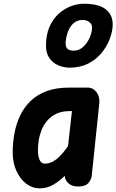

<svg xmlns="http://www.w3.org/2000/svg" viewBox="-20 -1020 636 1050"><path d="M196.5 10Q156.5 10 123 -15.8Q89.5 -41.5 69.5 -85.8Q49.5 -130 49.5 -186Q49.5 -237 58.5 -288Q67.5 -339 88.5 -384.5Q109.5 -430 144.8 -465.2Q180 -500.5 232.8 -520.8Q285.5 -541 358 -541H459.5Q489 -541 508 -515.8Q527 -490.5 523 -455L481.5 -57Q479.5 -40 464 -20Q448.5 0 407.5 0Q374 0 354.8 -17.2Q335.5 -34.5 334 -57.5V-58.5Q307 -31 272.5 -10.5Q238 10 196.5 10ZM226.5 -125Q257.5 -125 288 -148.8Q318.5 -172.5 352 -221L373.5 -412.5H363Q320.5 -412.5 290.2 -398.8Q260 -385 240 -362.2Q220 -339.5 208.5 -311.5Q197 -283.5 192.2 -254.8Q187.5 -226 187.5 -200.5Q187.5 -167 196.2 -146Q205 -125 226.5 -125ZM361.5 -650Q328 -650 298.2 -663Q268.5 -676 250 -702.5Q231.5 -729 231.5 -769.5Q231.5 -829 250.2 -872.2Q269 -915.5 299.8 -943.8Q330.5 -972 367 -985.8Q403.5 -999.5 439 -999.5Q522 -999.5 560.8 -967.2Q599.5 -935 596 -876.5Q594 -842 578.5 -802.8Q563 -763.5 534 -728.8Q505 -694 461.8 -672Q418.5 -650 361.5 -650ZM384.5 -743Q412 -743 434 -762.8Q456 -782.5 469.2 -811.5Q482.5 -840.5 483.5 -867Q484.5 -887 468.8 -899Q453 -911 432.5 -911Q403.5 -911 383.5 -894Q363.5 -877 352.8 -849.5Q342 -822 339 -791Q338.5 -781.5 340.2 -770.2Q342 -759 351.8 -751Q361.5 -743 384.5 -743Z"/></svg>

Font: Edu NSW ACT Hand Pre
Style: Regular
Weight: 400
Designer: Tina and Corey Anderson, Eben Sorkin, Mirko Velimirovic
Foundry: Sorkin Type Co.
Version: Version 2.000